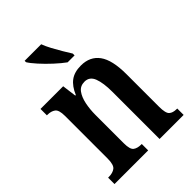

<svg xmlns="http://www.w3.org/2000/svg" viewBox="-221 -871 976 976"><g transform="rotate(-45 267.0 -383.0)"><path d="M17 0V-46H23Q50 -46 67 -58.5Q84 -71 84 -117V-423Q84 -466 67.5 -478Q51 -490 25 -490H21V-536H184L194 -459H198Q217 -504 246 -525.5Q275 -547 322 -547Q387 -547 421 -500.5Q455 -454 455 -352V-118Q455 -71 469 -58.5Q483 -46 510 -46H514V0H341V-339Q341 -403 327 -439.5Q313 -476 277 -476Q246 -476 229 -453Q212 -430 204.5 -393.5Q197 -357 197 -316V-113Q197 -69 212.5 -57.5Q228 -46 255 -46H259V0ZM286 -606Q261 -624 230 -652.5Q199 -681 173 -710Q147 -739 137 -756V-766H256Q264 -744 278.5 -717Q293 -690 308.5 -664Q324 -638 336 -619V-606Z"/></g></svg>

Font: Noto Serif ExtraCondensed SemiBold
Style: Regular
Weight: 600
Width: 2
Designer: Monotype Design Team
Foundry: Monotype Imaging Inc.
Version: Version 2.015; ttfautohint (v1.8.4.7-5d5b)